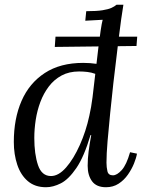

<svg xmlns="http://www.w3.org/2000/svg" viewBox="-20 -775 596 806"><path d="M556 -621 553 -582 210 -578 213 -621ZM173 11Q127 11 97 -14.5Q67 -40 52.5 -83.5Q38 -127 38 -179Q38 -277 70.5 -351.5Q103 -426 168 -468.5Q233 -511 329 -511Q344 -511 358 -510Q372 -509 385 -507Q389 -543 393.5 -579.5Q398 -616 402.5 -646.5Q407 -677 411 -692Q393 -691 374.5 -690Q356 -689 338 -688L342 -728Q386 -728 410.5 -732Q435 -736 448 -742Q461 -748 469 -755H498Q489 -701 479.5 -623.5Q470 -546 456 -427Q449 -363 442.5 -299.5Q436 -236 431.5 -182Q427 -128 427 -92Q427 -73 431 -56Q435 -39 454 -39Q471 -39 491 -61Q511 -83 526 -136L555 -130Q552 -112 542.5 -88.5Q533 -65 517 -42Q501 -19 478 -4Q455 11 425 11Q385 11 366.5 -14Q348 -39 348 -79Q348 -108 352 -139.5Q356 -171 363 -208H360Q333 -117 300.5 -69.5Q268 -22 235.5 -5.5Q203 11 173 11ZM194 -36Q226 -36 257.5 -72Q289 -108 315 -166Q341 -224 355 -289Q363 -324 368.5 -367Q374 -410 380 -465Q364 -471 346.5 -473Q329 -475 312 -475Q270 -475 238.5 -458Q207 -441 185 -412Q163 -383 149.5 -347Q136 -311 130 -272Q124 -233 124 -196Q124 -128 139.5 -82Q155 -36 194 -36Z"/></svg>

Font: Lora Italic
Style: Italic
Weight: 400
Italic angle: -3°
Designer: Olga Karpushina, Alexei Vanyashin (Cyrillic)
Foundry: Cyreal
Version: Version 2.210; ttfautohint (v1.8.1.43-b0c9)